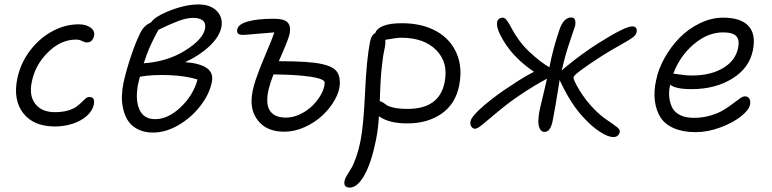

<svg xmlns="http://www.w3.org/2000/svg" viewBox="-20 -578 3452 859"><path d="M226.1 -12.2Q130.4 -12.2 84.2 -71.3Q38.1 -130.4 57.1 -225.1Q70.8 -293 112.5 -349.1Q154.3 -405.3 212.4 -437.3Q270.5 -469.2 332 -469.2Q365.7 -469.2 385.5 -454.3Q405.3 -439.5 400.9 -418Q394 -388.2 369.1 -388.2Q359.4 -388.2 347.2 -394.5Q335 -400.9 319.8 -400.9Q252 -400.9 194.3 -343.8Q136.7 -286.6 122.1 -210.9Q109.4 -149.4 138.2 -112.8Q167 -76.2 226.1 -76.2Q258.3 -76.2 283 -83.3Q307.6 -90.3 321.3 -100.3Q335 -110.4 344.7 -120.1Q354.5 -129.9 362.5 -137Q370.6 -144 377.9 -144Q393.1 -144 397.9 -136.5Q402.8 -128.9 399.9 -110.8Q394 -82 368.2 -59.3Q342.3 -36.6 304.9 -24.4Q267.6 -12.2 226.1 -12.2Z M665 15.1Q626 15.1 597.4 0.7Q568.8 -13.7 553.7 -36.4Q538.6 -59.1 531.5 -89.1Q524.4 -119.1 525.4 -148.9Q526.4 -178.7 532.7 -209Q545.9 -267.6 567.6 -331.5Q589.4 -395.5 609.9 -435.1Q625.5 -464.4 655.8 -478Q671.9 -502 726.1 -524.9Q805.2 -558.1 867.7 -558.1Q921.4 -558.1 949.7 -529.1Q978 -500 970.7 -458Q961.9 -413.1 916.5 -370.8Q871.1 -328.6 808.1 -299.8Q873 -295.4 904.8 -273.7Q936.5 -252 927.7 -210Q916.5 -155.8 876.2 -103.8Q835.9 -51.8 778.6 -18.3Q721.2 15.1 665 15.1ZM844.7 -498Q815.9 -498 779.5 -484.6Q743.2 -471.2 689 -444.8Q687.5 -442.4 680.9 -429.9Q674.3 -417.5 670.7 -410.4Q667 -403.3 659.9 -388.7Q652.8 -374 647.5 -361.3Q642.1 -348.6 635.5 -330.8Q628.9 -313 623 -294.9Q727.1 -301.8 806.9 -351.1Q886.7 -400.4 897 -448.2Q901.9 -474.6 887.2 -486.3Q872.6 -498 844.7 -498ZM597.7 -202.1Q584.5 -132.3 603.5 -88.6Q622.6 -44.9 673.8 -44.9Q731.9 -44.9 788.3 -98.4Q844.7 -151.9 863.8 -222.2Q814 -238.3 739.5 -241.7Q665 -245.1 606 -234.9Q603.5 -227.5 597.7 -202.1Z M1252.4 11.2Q1180.2 11.2 1142.1 -29.5Q1104 -70.3 1105.5 -128.9Q1106 -168 1124.5 -222.4Q1143.1 -276.9 1170.7 -340.8Q1198.2 -404.8 1207.5 -433.1Q1183.1 -431.6 1130.9 -426.8Q1078.6 -421.9 1067.4 -421.9Q1050.8 -421.9 1044.9 -428.2Q1039.1 -434.6 1041.5 -446.8Q1045.9 -469.7 1088.6 -481.9Q1131.3 -494.1 1205.6 -494.1Q1251 -494.1 1266.4 -478Q1281.7 -461.9 1276.4 -430.2Q1274.4 -419.4 1268.8 -403.6Q1263.2 -387.7 1258.3 -376.2Q1253.4 -364.7 1242.7 -339.6Q1231.9 -314.5 1227.5 -304.2Q1368.2 -304.2 1422.4 -291Q1464.8 -281.7 1482.9 -262.5Q1501 -243.2 1500.5 -206.1Q1500 -170.9 1478.3 -132.1Q1456.5 -93.3 1422.9 -61.8Q1389.2 -30.3 1343.5 -9.5Q1297.9 11.2 1252.4 11.2ZM1175.8 -133.8Q1174.3 -93.8 1195.8 -72.8Q1217.3 -51.8 1259.8 -51.8Q1291 -51.8 1323 -67.1Q1355 -82.5 1378.4 -105.7Q1401.9 -128.9 1417 -156.5Q1432.1 -184.1 1432.6 -208Q1432.6 -225.1 1370.4 -234.6Q1308.1 -244.1 1203.6 -245.1Q1175.8 -174.3 1175.8 -133.8Z M1802.2 -25.9Q1719.2 -25.9 1675.3 -58.1Q1672.4 -5.4 1662.6 45.9Q1642.1 148.9 1610.6 205.1Q1579.1 261.2 1545.4 261.2Q1515.6 261.2 1521.5 231Q1523.4 220.7 1532 206.5Q1540.5 192.4 1550.3 177.2Q1560.1 162.1 1572.3 128.2Q1584.5 94.2 1593.3 49.8Q1606.4 -16.6 1613.3 -165Q1620.1 -313.5 1635.3 -390.1Q1641.1 -421.4 1659.2 -430.2Q1664.6 -449.7 1694.1 -461.9Q1723.6 -474.1 1778.3 -474.1Q1867.2 -474.1 1931.2 -439Q1995.1 -403.8 2022.7 -339.8Q2050.3 -275.9 2034.2 -194.8Q2017.6 -112.3 1955.1 -69.1Q1892.6 -25.9 1802.2 -25.9ZM1701.2 -363.8Q1697.3 -345.7 1694.3 -327.9Q1691.4 -310.1 1689.5 -290.3Q1687.5 -270.5 1686 -257.6Q1684.6 -244.6 1683.3 -221.9Q1682.1 -199.2 1681.6 -190.9Q1681.2 -182.6 1680.2 -156.2Q1679.2 -129.9 1679.2 -125Q1686 -124.5 1694.1 -119.1Q1702.1 -113.8 1710.7 -107.4Q1719.2 -101.1 1743.7 -95.9Q1768.1 -90.8 1804.2 -90.8Q1945.8 -90.8 1969.2 -210Q1986.8 -297.9 1932.1 -353.5Q1877.4 -409.2 1775.4 -409.2Q1753.4 -409.2 1703.6 -399.9Q1705.6 -382.3 1701.2 -363.8Z M2106 -2Q2094.2 -2 2088.4 -12.2Q2082.5 -22.5 2085 -35.2Q2089.8 -58.6 2145.8 -106.4Q2201.7 -154.3 2276.9 -202.1Q2321.3 -232.4 2369.1 -256.8Q2335 -279.8 2303.2 -309.1Q2260.3 -348.6 2229.7 -400.4Q2199.2 -452.1 2204.1 -479Q2205.6 -487.3 2212.2 -493.2Q2218.8 -499 2230 -499Q2238.8 -499 2249 -484.9Q2259.3 -470.7 2269.3 -450.7Q2279.3 -430.7 2300.3 -401.1Q2321.3 -371.6 2346.2 -348.1Q2398.4 -299.3 2438 -276.9Q2453.6 -358.9 2481.9 -441.9Q2500.5 -500 2536.1 -500Q2559.1 -500 2553.2 -462.9Q2552.7 -460.9 2529.8 -393.3Q2506.8 -325.7 2493.2 -262.2Q2502.9 -272.5 2514.2 -280.8Q2585 -339.4 2661.1 -387.2Q2776.4 -460 2809.1 -460Q2820.3 -460 2825.4 -452.9Q2830.6 -445.8 2828.1 -434.1Q2825.7 -421.4 2809.8 -409.7Q2793.9 -397.9 2750 -373.5Q2706.1 -349.1 2674.8 -329.1Q2549.8 -248.5 2545.9 -232.9Q2543.9 -221.7 2572.3 -174.8Q2600.6 -127.9 2640.1 -87.9Q2664.1 -63 2695.1 -41.7Q2726.1 -20.5 2740.5 -9.3Q2754.9 2 2752.9 12.2Q2751.5 21.5 2744.1 28.3Q2736.8 35.2 2724.1 35.2Q2699.7 35.2 2662.6 10.7Q2625.5 -13.7 2587.9 -55.2Q2537.6 -109.4 2493.2 -200.2Q2492.7 -202.1 2489 -209Q2485.4 -215.8 2483.9 -220.2Q2461.9 -81.5 2452.1 -35.2Q2442.4 12.2 2416 12.2Q2401.9 12.2 2394.8 -2.7Q2387.7 -17.6 2388.4 -36.6Q2389.2 -55.7 2392.1 -74.2Q2397 -98.6 2409.2 -148.4Q2421.4 -198.2 2427.2 -226.1Q2365.7 -192.9 2305.2 -151.9Q2258.8 -121.1 2211.9 -82Q2165 -43 2140.6 -22.5Q2116.2 -2 2106 -2Z M3093.3 13.2Q3035.6 13.2 2995.4 -4.2Q2955.1 -21.5 2935.3 -52.5Q2915.5 -83.5 2909.9 -126.2Q2904.3 -168.9 2915.5 -219.2Q2925.3 -268.6 2952.9 -318.1Q2980.5 -367.7 3019.5 -408Q3058.6 -448.2 3110.4 -473.6Q3162.1 -499 3215.3 -499Q3293.5 -499 3328.1 -462.4Q3362.8 -425.8 3348.6 -354Q3333 -273.9 3256.6 -226.6Q3180.2 -179.2 3074.2 -179.2Q3002 -179.2 2978.5 -199.2Q2971.2 -168.9 2974.4 -142.1Q2977.5 -115.2 2988.3 -95Q2999 -74.7 3023.7 -62.7Q3048.3 -50.8 3084.5 -50.8Q3123 -50.8 3157.5 -60.8Q3191.9 -70.8 3215.1 -84.7Q3238.3 -98.6 3256.8 -112.8Q3275.4 -127 3289.6 -137Q3303.7 -147 3312.5 -147Q3326.2 -147 3332.5 -136.7Q3338.9 -126.5 3335.4 -108.9Q3330.6 -85 3293.9 -56.4Q3257.3 -27.8 3201.4 -7.3Q3145.5 13.2 3093.3 13.2ZM2998.5 -248Q3002.4 -248 3026.1 -244.1Q3049.8 -240.2 3075.2 -240.2Q3159.7 -240.2 3215.3 -273.7Q3271 -307.1 3282.2 -363.8Q3289.6 -398.9 3274.2 -416Q3258.8 -433.1 3215.3 -433.1Q3145.5 -433.1 3083.3 -379.6Q3021 -326.2 2992.2 -248Z"/></svg>

Font: Shantell Sans Irregular
Style: Italic
Weight: 300
Italic angle: -11.31°
Designer: Stephen Nixon, Anya Danilova, Shantell Martin
Foundry: Arrow Type
Version: Version 1.006;[9816181b4]